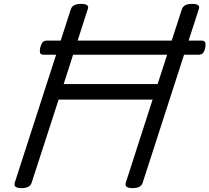

<svg xmlns="http://www.w3.org/2000/svg" viewBox="-20 -955 1079 989"><path d="M91 14Q47 14 56 -14L345 -908Q350 -922 363 -928.5Q376 -935 397 -935Q443 -935 432 -908L308 -522H792L917 -908Q922 -922 935 -928.5Q948 -935 969 -935Q1015 -935 1004 -908L715 -14Q711 0 698 7Q685 14 663 14Q619 14 628 -14L766 -442H282L143 -14Q139 0 126 7Q113 14 91 14ZM206 -673Q188 -673 186 -684Q184 -695 187 -708Q190 -722 197 -734Q204 -746 223 -746H1017Q1036 -746 1038 -734Q1040 -722 1037 -708Q1035 -695 1027.5 -684Q1020 -673 1002 -673Z"/></svg>

Font: Playwrite DE LA
Style: Regular
Weight: 400
Designer: Veronika Burian, José Scaglione
Foundry: TypeTogether
Version: Version 1.002